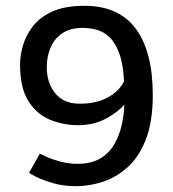

<svg xmlns="http://www.w3.org/2000/svg" viewBox="-20 -625 594 661"><path d="M117 -96Q121 -94 140.5 -85Q160 -76 188.5 -68.5Q217 -61 247 -61Q293 -61 323.5 -78.5Q354 -96 372 -126Q390 -156 398.5 -192.5Q407 -229 408 -265Q385 -238 343.5 -216Q302 -194 249 -194Q199 -194 153 -212.5Q107 -231 78 -276.5Q49 -322 49 -404Q49 -432 58.5 -466.5Q68 -501 92 -533Q116 -565 159.5 -585Q203 -605 271 -605Q389 -605 447.5 -526Q506 -447 506 -298Q506 -207 482.5 -146Q459 -85 419.5 -49.5Q380 -14 333.5 1Q287 16 242 16Q198 16 162.5 5.5Q127 -5 105 -16Q83 -27 80 -30ZM264 -529Q222 -529 194.5 -510.5Q167 -492 154 -461Q141 -430 141 -394Q141 -340 170 -304Q199 -268 254 -268Q312 -268 351 -289.5Q390 -311 407 -345Q404 -405 390.5 -441.5Q377 -478 357 -497Q337 -516 313 -522.5Q289 -529 264 -529Z"/></svg>

Font: Podkova Medium
Style: Regular
Weight: 500
Designer: Ilya Yudin
Foundry: Cyreal (www.cyreal.org)
Version: Version 2.103